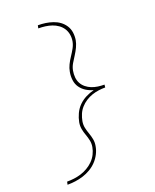

<svg xmlns="http://www.w3.org/2000/svg" viewBox="-176 -932 952 1183"><g transform="rotate(-20 300.0 -340.0)"><path d="M57 153 61 134Q84 134 107.5 131Q131 128 153.5 121Q176 114 197.5 101.5Q219 89 236.5 71.5Q254 54 265 32Q276 10 280 -13Q284 -35 279.5 -56.5Q275 -78 267.5 -98Q260 -118 256 -139.5Q252 -161 256 -184Q261 -211 273.5 -238Q286 -265 306.5 -285.5Q327 -306 353.5 -319.5Q380 -333 408 -340Q382 -347 360.5 -360.5Q339 -374 324.5 -394.5Q310 -415 306.5 -442Q303 -469 308 -496Q312 -519 322.5 -540.5Q333 -562 346.5 -582Q360 -602 372 -623.5Q384 -645 388 -667Q392 -690 388 -712Q384 -734 372.5 -751.5Q361 -769 343.5 -781.5Q326 -794 305.5 -801Q285 -808 262.5 -811Q240 -814 217 -814L221 -833Q247 -833 271 -829.5Q295 -826 318.5 -818Q342 -810 361 -796Q380 -782 393 -762Q406 -742 409.5 -717.5Q413 -693 409 -667Q405 -645 394.5 -623Q384 -601 371 -581Q358 -561 345.5 -540Q333 -519 329 -496Q325 -474 327 -452.5Q329 -431 338.5 -413.5Q348 -396 364 -383Q380 -370 399 -362.5Q418 -355 439 -352Q460 -349 482 -349L480 -331Q458 -331 436 -328Q414 -325 392 -317.5Q370 -310 350 -297Q330 -284 314.5 -266.5Q299 -249 290 -227.5Q281 -206 277 -184Q273 -161 277.5 -140Q282 -119 289.5 -98.5Q297 -78 301 -56.5Q305 -35 301 -13Q297 13 284.5 37.5Q272 62 253 82Q234 102 210 116Q186 130 160.5 138Q135 146 109 149.5Q83 153 57 153Z"/></g></svg>

Font: Iosevka Thin Extended
Style: Italic
Weight: 100
Width: 7
Italic angle: -9°
Monospace: yes
Designer: Belleve Invis
Foundry: Belleve Invis
Version: Version 32.5.0; ttfautohint (v1.8.4)